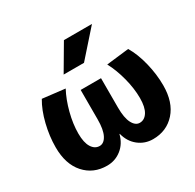

<svg xmlns="http://www.w3.org/2000/svg" viewBox="-166 -950 1164 1144"><g transform="rotate(-30 416.0 -378.5)"><path d="M417 -117H415Q400 -58 357 -24Q314 10 258 10Q164 10 105 -56Q46 -122 46 -238Q46 -314 65.5 -393.5Q85 -473 119 -530L273 -512Q242 -454 223 -380.5Q204 -307 204 -242Q204 -179 224.5 -146.5Q245 -114 278 -114Q308 -114 327 -150.5Q346 -187 346 -258V-460H486V-258Q486 -187 505 -150.5Q524 -114 554 -114Q587 -114 607.5 -146.5Q628 -179 628 -242Q628 -307 609 -380.5Q590 -454 559 -512L713 -530Q747 -473 766.5 -393.5Q786 -314 786 -238Q786 -122 727 -56Q668 10 574 10Q518 10 475 -24Q432 -58 417 -117ZM408 -767H601L444 -590H304Z"/></g></svg>

Font: Mplus 1p ExtraBold
Style: Regular
Weight: 800
Version: Version 1.061